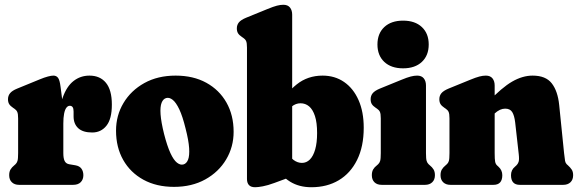

<svg xmlns="http://www.w3.org/2000/svg" viewBox="-20 -775 2425 805"><path d="M226 -243Q226 -318 242.8 -365.5Q259.5 -413 288.5 -435.5Q317.5 -458 355 -458Q399.5 -458 424.2 -427.8Q449 -397.5 449 -336.5Q449 -276 426.2 -247.8Q403.5 -219.5 366.5 -219.5Q327.5 -219.5 308 -237.5Q288.5 -255.5 288.5 -287V-307.5Q288.5 -320 284.5 -325.8Q280.5 -331.5 272.5 -331.5Q264.5 -331.5 258.2 -323.2Q252 -315 248.8 -298.5Q245.5 -282 245.5 -257ZM234 -410.5 245.5 -321V-133Q245.5 -111 251 -100Q256.5 -89 269.5 -86.5L296 -82Q313.5 -79 321.5 -67.8Q329.5 -56.5 329.5 -40.5Q329.5 -22.5 318.5 -11.2Q307.5 0 286.5 0H60Q41 0 29.8 -10.8Q18.5 -21.5 18.5 -40.5Q18.5 -55 24 -64.2Q29.5 -73.5 40 -82L45 -86.5Q50.5 -91.5 53.2 -100Q56 -108.5 56 -133V-278.5Q56 -298 52.2 -306Q48.5 -314 40 -319.5L35.5 -322.5Q23.5 -330.5 18.5 -338.5Q13.5 -346.5 13.5 -359Q13.5 -373.5 22.2 -384.2Q31 -395 52 -403.5L146 -442Q166.5 -450.5 180.8 -454.2Q195 -458 204 -458Q216.5 -458 223.5 -448.5Q230.5 -439 234 -410.5Z M716.5 -458Q790.5 -458 845 -428Q899.5 -398 929.5 -345Q959.5 -292 959.5 -222.5Q959.5 -159 928.2 -106.5Q897 -54 840.8 -22.8Q784.5 8.5 709.5 8.5Q636 8.5 581.2 -21.5Q526.5 -51.5 496.5 -104.5Q466.5 -157.5 466.5 -227Q466.5 -291 497.8 -343.2Q529 -395.5 585.2 -426.8Q641.5 -458 716.5 -458ZM749 -85.5Q762 -89 768.5 -105.5Q775 -122 773 -154Q771 -186 758 -236.5Q745.5 -287.5 731.8 -316.5Q718 -345.5 704 -356.5Q690 -367.5 677 -364Q664 -360.5 657.5 -344Q651 -327.5 653.2 -295.5Q655.5 -263.5 668 -213Q681 -162.5 694.5 -133.2Q708 -104 722 -93Q736 -82 749 -85.5Z M1205 -713.5V-35.5L1130.5 -8Q1102 2.5 1081.8 6.2Q1061.5 10 1050 10Q1032 10 1023.8 1Q1015.5 -8 1015.5 -24.5V-575.5Q1015.5 -595 1011.8 -603Q1008 -611 999.5 -616.5L995 -619.5Q983 -627.5 978 -635.5Q973 -643.5 973 -656Q973 -670.5 981.5 -681Q990 -691.5 1011.5 -700.5L1101 -737Q1126.5 -747.5 1141 -751.2Q1155.5 -755 1168 -755Q1186.5 -755 1195.8 -743.5Q1205 -732 1205 -713.5ZM1173 -282 1140.5 -319Q1177.5 -384 1223.8 -421Q1270 -458 1332.5 -458Q1384 -458 1422.8 -431.2Q1461.5 -404.5 1483.2 -355.5Q1505 -306.5 1505 -239.5Q1505 -160.5 1477.2 -104.5Q1449.5 -48.5 1400.2 -19.2Q1351 10 1285.5 10Q1234 10 1196 -13.5Q1158 -37 1129 -85L1180 -147Q1194.5 -116.5 1211 -104.2Q1227.5 -92 1246 -92Q1265 -92 1279.2 -106.2Q1293.5 -120.5 1301.5 -148.5Q1309.5 -176.5 1309.5 -217Q1309.5 -261 1300.5 -288.5Q1291.5 -316 1276 -329Q1260.5 -342 1240 -342Q1220 -342 1203 -328.2Q1186 -314.5 1173 -282Z M1766 -416.5V-133Q1766 -109 1768.8 -100.2Q1771.5 -91.5 1777 -86.5L1782 -82Q1792 -74 1797.8 -64.5Q1803.5 -55 1803.5 -40.5Q1803.5 -21.5 1792.2 -10.8Q1781 0 1762 0H1580.5Q1561 0 1550 -10.8Q1539 -21.5 1539 -40.5Q1539 -55 1544.5 -64.5Q1550 -74 1560.5 -82L1565.5 -86.5Q1571 -91.5 1573.8 -100.2Q1576.5 -109 1576.5 -133V-278.5Q1576.5 -298 1572.8 -306Q1569 -314 1560.5 -319.5L1556 -322.5Q1544 -330.5 1539 -338.5Q1534 -346.5 1534 -359Q1534 -373.5 1542.5 -384Q1551 -394.5 1572.5 -403.5L1662 -440Q1687.5 -450.5 1702 -454.2Q1716.5 -458 1729 -458Q1747.5 -458 1756.8 -446.5Q1766 -435 1766 -416.5ZM1670 -488.5Q1620 -488.5 1591.2 -515.5Q1562.5 -542.5 1562.5 -588.5Q1562.5 -634.5 1591.2 -661.5Q1620 -688.5 1670 -688.5Q1720 -688.5 1748.8 -661.5Q1777.5 -634.5 1777.5 -588.5Q1777.5 -542.5 1748.8 -515.5Q1720 -488.5 1670 -488.5Z M2054 -416.5V-133Q2054 -107 2056 -97Q2058 -87 2064 -81.5L2070 -76Q2086 -61.5 2086 -40.5Q2086 0 2049 0H1868.5Q1849.5 0 1838.2 -10.8Q1827 -21.5 1827 -40.5Q1827 -55 1832.5 -64.2Q1838 -73.5 1848.5 -82L1853.5 -86.5Q1859 -91 1861.8 -99.8Q1864.5 -108.5 1864.5 -133V-278.5Q1864.5 -298 1860.8 -306Q1857 -314 1848.5 -319.5L1844 -322.5Q1832 -330.5 1827 -338.5Q1822 -346.5 1822 -359Q1822 -373.5 1830.5 -384Q1839 -394.5 1860.5 -403.5L1950 -440Q1975.5 -450.5 1990 -454.2Q2004.5 -458 2017 -458Q2035.5 -458 2044.8 -446.5Q2054 -435 2054 -416.5ZM2038 -284.5 2005 -325 2024.5 -345.5Q2084 -408 2127.5 -433Q2171 -458 2213 -458Q2268 -458 2293.2 -425.8Q2318.5 -393.5 2324.5 -335L2345 -133Q2347.5 -109 2349.2 -100.2Q2351 -91.5 2356 -86.5L2361 -82Q2371 -73 2377 -64Q2383 -55 2383 -40.5Q2383 -21.5 2371.8 -10.8Q2360.5 0 2341.5 0H2159.5Q2122.5 0 2122.5 -40.5Q2122.5 -62.5 2139 -76L2145 -81.5Q2151 -87 2154.2 -96Q2157.5 -105 2155 -128L2140 -261.5Q2136.5 -291 2127.5 -305.2Q2118.5 -319.5 2098 -319.5Q2087 -319.5 2076 -314.5Q2065 -309.5 2052.5 -298Z"/></svg>

Font: Fraunces 144pt S100 Black
Style: Regular
Weight: 900
Version: Version 1.000